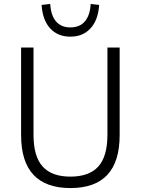

<svg xmlns="http://www.w3.org/2000/svg" viewBox="-20 -946 715 974"><path d="M337 8Q213 8 150 -59Q87 -126 87 -261V-705H150V-263Q150 -152 196.5 -101Q243 -50 337 -50Q432 -50 478.5 -101Q525 -152 525 -263V-705H587V-261Q587 -126 524.5 -59Q462 8 337 8ZM337 -760Q273 -760 234.5 -802Q196 -844 191 -921L235 -926Q238 -868 264 -837.5Q290 -807 337 -807Q385 -807 411 -838Q437 -869 440 -926L483 -921Q478 -844 439 -802Q400 -760 337 -760Z"/></svg>

Font: Nunito Sans 10pt SemiCondensed Light
Style: Regular
Weight: 300
Width: 4
Designer: Vernon Adams
Foundry: Vernon Adams
Version: Version 3.101;gftools[0.9.27]